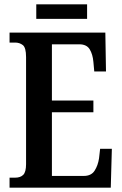

<svg xmlns="http://www.w3.org/2000/svg" viewBox="-20 -864 562 884"><path d="M24 0V-46H50Q74 -46 87 -59Q100 -72 100 -108V-601Q100 -645 85 -656.5Q70 -668 50 -668H24V-714H465L468 -535H414L410 -579Q407 -614 393 -637Q379 -660 345 -660H219V-401H410V-347H219V-54H366Q400 -54 415.5 -78Q431 -102 436 -135L441 -179H495L490 0ZM147 -777V-844H381V-777Z"/></svg>

Font: Noto Serif Myanmar ExtraCondensed SemiBold
Style: Regular
Weight: 600
Width: 2
Designer: Ben Mitchell and the Monotype Design Team
Foundry: Monotype Imaging Inc.
Version: Version 2.106; ttfautohint (v1.8.4.7-5d5b)